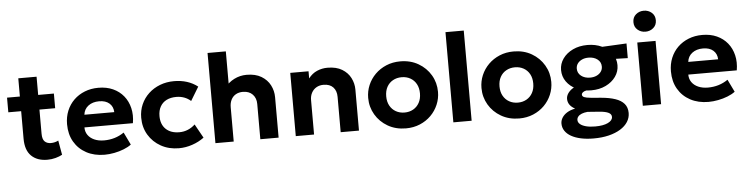

<svg xmlns="http://www.w3.org/2000/svg" viewBox="-53 -1027 5954 1527"><g transform="rotate(-5 2924.0 -263.0)"><path d="M290 15Q209 15 162.2 -30.8Q115.5 -76.5 115.5 -169V-650.5H261.5V-505H387V-388H261.5V-195.5Q261.5 -151 280 -133Q298.5 -115 329.5 -115Q345.5 -115 360.8 -118.8Q376 -122.5 389 -129.5L409.5 -14.5Q387 -2 355.8 6.5Q324.5 15 290 15ZM13 -388V-505H130V-388Z M747.5 15Q665 15 602.5 -18.5Q540 -52 505 -112Q470 -172 470 -252.5Q470 -311 490.2 -360Q510.5 -409 547.2 -444.8Q584 -480.5 633.8 -500.2Q683.5 -520 743 -520Q808.5 -520 859.2 -497Q910 -474 943.5 -432.8Q977 -391.5 990.2 -336Q1003.5 -280.5 992.5 -215.5H605.5Q605.5 -180.5 623.8 -154.5Q642 -128.5 675.2 -113.8Q708.5 -99 753 -99Q797 -99 837 -111Q877 -123 912.5 -147.5L961 -47.5Q937 -29 901 -14.8Q865 -0.5 824.8 7.2Q784.5 15 747.5 15ZM614 -316H852.5Q851 -360.5 821.2 -386.5Q791.5 -412.5 739.5 -412.5Q687.5 -412.5 653.2 -386.5Q619 -360.5 614 -316Z M1340.5 15Q1260.5 15 1197.5 -20Q1134.5 -55 1098.2 -115.5Q1062 -176 1062 -252.5Q1062 -310 1083.5 -358.8Q1105 -407.5 1143.8 -443.8Q1182.5 -480 1234.5 -500Q1286.5 -520 1347 -520Q1402.5 -520 1449.8 -505Q1497 -490 1535.5 -460L1469.5 -351Q1445.5 -372.5 1416.2 -383Q1387 -393.5 1354.5 -393.5Q1309 -393.5 1276.2 -377Q1243.5 -360.5 1225.8 -329Q1208 -297.5 1208 -253Q1208 -186.5 1247.2 -149Q1286.5 -111.5 1354.5 -111.5Q1391 -111.5 1423.2 -125Q1455.5 -138.5 1480.5 -162.5L1542 -52Q1500.5 -21 1447.5 -3Q1394.5 15 1340.5 15Z M1632.5 0V-720H1778.5V-395L1748 -430.5Q1781 -473 1827 -496.5Q1873 -520 1926.5 -520Q1997 -520 2043.8 -492Q2090.5 -464 2113.8 -419Q2137 -374 2137 -323V0H1991V-281.5Q1991 -328.5 1963 -357.8Q1935 -387 1886 -387.5Q1853 -387.5 1828.8 -373.8Q1804.5 -360 1791.5 -334.2Q1778.5 -308.5 1778.5 -274V0Z M2274 0V-505H2420V-448Q2449 -486 2488.8 -503Q2528.5 -520 2572 -520Q2642.5 -520 2688.2 -492.2Q2734 -464.5 2756.2 -420.5Q2778.5 -376.5 2778.5 -328V0H2632.5V-282.5Q2632.5 -330.5 2605.8 -359Q2579 -387.5 2528.5 -387.5Q2496.5 -387.5 2472 -373.2Q2447.5 -359 2433.8 -333.5Q2420 -308 2420 -274.5V0Z M3153 15Q3071.5 15 3008.5 -21.5Q2945.5 -58 2909.8 -118.8Q2874 -179.5 2874 -252.5Q2874 -306 2894.5 -354.2Q2915 -402.5 2952.5 -439.8Q2990 -477 3041 -498.5Q3092 -520 3153 -520Q3234.5 -520 3297.2 -483.5Q3360 -447 3395.8 -386.2Q3431.5 -325.5 3431.5 -252.5Q3431.5 -199.5 3411 -151Q3390.5 -102.5 3353.2 -65.2Q3316 -28 3265 -6.5Q3214 15 3153 15ZM3153 -111.5Q3191.5 -111.5 3222 -128.8Q3252.5 -146 3270 -177.8Q3287.5 -209.5 3287.5 -252.5Q3287.5 -296 3270.2 -327.5Q3253 -359 3222.5 -376.2Q3192 -393.5 3153 -393.5Q3114 -393.5 3083.2 -376.2Q3052.5 -359 3035.2 -327.5Q3018 -296 3018 -252.5Q3018 -209 3035.5 -177.5Q3053 -146 3083.5 -128.8Q3114 -111.5 3153 -111.5Z M3532 0V-720H3678V0Z M4057.5 15Q3976 15 3913 -21.5Q3850 -58 3814.2 -118.8Q3778.5 -179.5 3778.5 -252.5Q3778.5 -306 3799 -354.2Q3819.5 -402.5 3857 -439.8Q3894.5 -477 3945.5 -498.5Q3996.5 -520 4057.5 -520Q4139 -520 4201.8 -483.5Q4264.5 -447 4300.2 -386.2Q4336 -325.5 4336 -252.5Q4336 -199.5 4315.5 -151Q4295 -102.5 4257.8 -65.2Q4220.5 -28 4169.5 -6.5Q4118.5 15 4057.5 15ZM4057.5 -111.5Q4096 -111.5 4126.5 -128.8Q4157 -146 4174.5 -177.8Q4192 -209.5 4192 -252.5Q4192 -296 4174.8 -327.5Q4157.5 -359 4127 -376.2Q4096.5 -393.5 4057.5 -393.5Q4018.5 -393.5 3987.8 -376.2Q3957 -359 3939.8 -327.5Q3922.5 -296 3922.5 -252.5Q3922.5 -209 3940 -177.5Q3957.5 -146 3988 -128.8Q4018.5 -111.5 4057.5 -111.5Z M4633.5 225Q4577 225 4531.8 215.2Q4486.5 205.5 4454.2 187.2Q4422 169 4404.8 143Q4387.5 117 4387.5 85Q4387.5 60 4401.5 37.8Q4415.5 15.5 4441.8 -0.8Q4468 -17 4506 -24.5Q4477 -40.5 4463 -60.8Q4449 -81 4449 -106.5Q4449 -129 4462.5 -149.5Q4476 -170 4500.2 -186Q4524.5 -202 4557.2 -211.8Q4590 -221.5 4628.5 -221.5L4656.5 -164.5Q4627.5 -164.5 4608.2 -160.5Q4589 -156.5 4579.2 -148.5Q4569.5 -140.5 4569.5 -130Q4569.5 -116.5 4585.5 -109.5Q4601.5 -102.5 4637 -99.5L4723 -92Q4786 -86.5 4832 -71Q4878 -55.5 4902.8 -26.8Q4927.5 2 4927.5 47Q4927.5 85 4906.8 117.8Q4886 150.5 4847 174.5Q4808 198.5 4754 211.8Q4700 225 4633.5 225ZM4653.5 131Q4718 131 4755.2 113Q4792.5 95 4792.5 66.5Q4792.5 44.5 4769.2 32.8Q4746 21 4697 17L4602 10Q4575 12.5 4555.8 20.2Q4536.5 28 4526.5 40.2Q4516.5 52.5 4516.5 67.5Q4516.5 86.5 4533.2 100.8Q4550 115 4580.5 123Q4611 131 4653.5 131ZM4647 -158Q4581 -158 4530.2 -182Q4479.5 -206 4450.5 -247Q4421.5 -288 4421.5 -339.5Q4421.5 -389.5 4450.8 -430.5Q4480 -471.5 4531 -495.8Q4582 -520 4647 -520Q4711.5 -520 4762.5 -496Q4813.5 -472 4842.8 -431.2Q4872 -390.5 4872 -339.5Q4872 -289 4843 -248Q4814 -207 4763.2 -182.5Q4712.5 -158 4647 -158ZM4647 -259.5Q4676 -259.5 4698.5 -269.8Q4721 -280 4734 -298Q4747 -316 4747 -339.5Q4747 -375 4718.8 -397Q4690.5 -419 4647 -419Q4618 -419 4595.5 -408.8Q4573 -398.5 4560 -380.8Q4547 -363 4547 -339.5Q4547 -304 4575.2 -281.8Q4603.5 -259.5 4647 -259.5ZM4724 -394.5 4669 -490.5 4958.5 -505V-388Z M5044.5 0V-505H5190.5V0ZM5117.5 -585Q5081 -585 5054.5 -607.8Q5028 -630.5 5028 -668.5Q5028 -707 5054.5 -729.8Q5081 -752.5 5117.5 -752.5Q5154 -752.5 5180.5 -729.8Q5207 -707 5207 -668.5Q5207 -630.5 5180.5 -607.8Q5154 -585 5117.5 -585Z M5568.5 15Q5486 15 5423.5 -18.5Q5361 -52 5326 -112Q5291 -172 5291 -252.5Q5291 -311 5311.2 -360Q5331.5 -409 5368.2 -444.8Q5405 -480.5 5454.8 -500.2Q5504.5 -520 5564 -520Q5629.5 -520 5680.2 -497Q5731 -474 5764.5 -432.8Q5798 -391.5 5811.2 -336Q5824.5 -280.5 5813.5 -215.5H5426.5Q5426.5 -180.5 5444.8 -154.5Q5463 -128.5 5496.2 -113.8Q5529.5 -99 5574 -99Q5618 -99 5658 -111Q5698 -123 5733.5 -147.5L5782 -47.5Q5758 -29 5722 -14.8Q5686 -0.5 5645.8 7.2Q5605.5 15 5568.5 15ZM5435 -316H5673.5Q5672 -360.5 5642.2 -386.5Q5612.5 -412.5 5560.5 -412.5Q5508.5 -412.5 5474.2 -386.5Q5440 -360.5 5435 -316Z"/></g></svg>

Font: Geologica Roman SemiBold
Style: Regular
Weight: 600
Designer: Sindre Bremnes, Frode Helland
Foundry: Monokrom Skriftforlag AS
Version: Version 1.010;gftools[0.9.28]